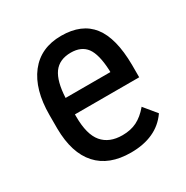

<svg xmlns="http://www.w3.org/2000/svg" viewBox="-127 -618 711 734"><g transform="rotate(-30 228.5 -250.5)"><path d="M332 -296.9V-306.2Q328.6 -377 306.2 -407.2Q283.7 -437 237.8 -437Q187 -437 162.1 -402.8Q137.7 -368.7 134.3 -296.9ZM345.2 -9.8Q303.7 9.3 247.1 9.3Q150.9 9.3 100.1 -46.9Q49.3 -103 48.3 -210.9V-271Q48.3 -383.3 97.7 -447.3Q147.5 -511.2 237.8 -511.2Q328.6 -511.2 372.6 -454.6Q416.5 -398.4 417.5 -279.8V-226.6V-224.6H415.5H133.8V-214.8Q133.8 -135.7 164.1 -100.1Q194.3 -64.5 252 -64.5Q288.6 -64.5 315.9 -78.1Q343.3 -91.8 367.7 -120.6L368.7 -122.6L370.1 -121.1L413.1 -68.8L414.1 -67.9L413.1 -66.4Q386.2 -28.3 345.2 -9.8Z"/></g></svg>

Font: MAUL Condensed
Style: Condensed Regular
Weight: 400
Designer: MAUL
Version: Version 1.0; 2020; ttfautohint (v1.8.3)